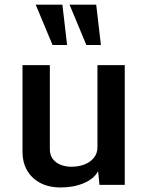

<svg xmlns="http://www.w3.org/2000/svg" viewBox="-20 -806 646 837"><path d="M246.1 11.2Q191.4 11.2 154.1 -9.3Q116.7 -29.8 97.4 -64.5Q78.1 -99.1 78.1 -142.1V-522H197.3V-156.2Q197.3 -129.4 210.7 -112.3Q224.1 -95.2 245.6 -87.2Q267.1 -79.1 291.5 -79.1Q322.8 -79.1 348.4 -89.1Q374 -99.1 389.4 -118.4Q404.8 -137.7 404.8 -164.1V-522H523.9V0H413.6L407.7 -60.1Q390.6 -26.9 345.9 -7.8Q301.3 11.2 246.1 11.2ZM356.4 -609.9 283.2 -785.6H399.4L419.9 -609.9ZM209 -609.9 135.7 -785.6H252L272.5 -609.9Z"/></svg>

Font: Monda SemiBold
Style: Regular
Weight: 600
Designer: Vernon Adams
Foundry: Vernon Adams
Version: Version 2.200